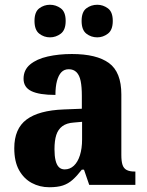

<svg xmlns="http://www.w3.org/2000/svg" viewBox="-20 -777 616 807"><path d="M187 10Q147 10 113.5 -8Q80 -26 60 -62Q40 -98 40 -154Q40 -236 91.5 -274.5Q143 -313 248 -317L324 -320V-374Q324 -412 319 -436.5Q314 -461 301.5 -473.5Q289 -486 269 -486Q250 -486 238 -473.5Q226 -461 219.5 -437Q213 -413 213 -378Q145 -378 112 -394Q79 -410 79 -446Q79 -483 106.5 -506Q134 -529 180.5 -539.5Q227 -550 282 -550Q386 -550 438 -512Q490 -474 490 -380V-126Q490 -99 495 -84Q500 -69 512.5 -62.5Q525 -56 546 -56H549V0H355L333 -64H324Q304 -38 285.5 -21.5Q267 -5 244.5 2.5Q222 10 187 10ZM252 -65Q274 -65 290.5 -80.5Q307 -96 316 -124.5Q325 -153 325 -191V-265L291 -262Q260 -260 242 -246.5Q224 -233 216.5 -209.5Q209 -186 209 -150Q209 -122 213.5 -103Q218 -84 227.5 -74.5Q237 -65 252 -65ZM389 -620Q363 -620 343 -635.5Q323 -651 323 -689Q323 -727 343 -742Q363 -757 389 -757Q413 -757 433.5 -742Q454 -727 454 -689Q454 -651 433.5 -635.5Q413 -620 389 -620ZM190 -620Q165 -620 145 -635.5Q125 -651 125 -689Q125 -727 145 -742Q165 -757 190 -757Q215 -757 235.5 -742Q256 -727 256 -689Q256 -651 235.5 -635.5Q215 -620 190 -620Z"/></svg>

Font: Noto Serif Khmer SemiCondensed ExtraBold
Style: Regular
Weight: 800
Width: 4
Designer: Danh Hong and the Monotype Design Team
Foundry: Monotype Imaging Inc.
Version: Version 2.004